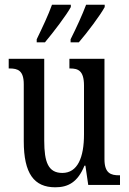

<svg xmlns="http://www.w3.org/2000/svg" viewBox="-20 -786 550 816"><path d="M280 -619V-606H315C352 -649 406 -721 425 -756V-766H346C329 -721 306 -671 280 -619ZM136 -619V-606H171C207 -649 262 -721 281 -756V-766H201C185 -721 161 -671 136 -619ZM215 10C269 10 310 -11 339 -82H343L355 0H490V-41H486C452 -41 424 -49 424 -109V-536H275V-495H278C312 -495 337 -486 337 -422V-215C337 -117 310 -51 245 -51C185 -51 168 -97 168 -188V-536H17V-495H21C56 -495 81 -486 81 -428V-186C81 -48 125 10 215 10Z"/></svg>

Font: Noto Serif Ethiopic XCn
Style: Regular
Weight: 400
Width: 2
Designer: Monotype Design Team
Foundry: Monotype Imaging Inc.
Version: Version 2.102